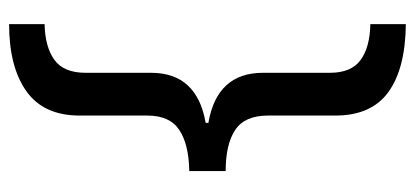

<svg xmlns="http://www.w3.org/2000/svg" viewBox="-265 -489 912 422"><g transform="rotate(-90 191.0 -278.0)"><path d="M349 158Q251 157 199.5 119.5Q148 82 148 3V-145Q148 -196 116.5 -217Q85 -238 26 -238V-318Q85 -319 116.5 -340Q148 -361 148 -410V-559Q148 -638 201.5 -676Q255 -714 349 -714V-636Q299 -635 270.5 -614.5Q242 -594 242 -546V-402Q242 -301 132 -282V-276Q242 -257 242 -156V-9Q242 38 270 58.5Q298 79 349 80Z"/></g></svg>

Font: Noto Sans Kayah Li Medium
Style: Regular
Weight: 500
Designer: Monotype Design Team, Sérgio Martins
Foundry: Monotype Imaging Inc.
Version: Version 2.002; ttfautohint (v1.8.4.7-5d5b)